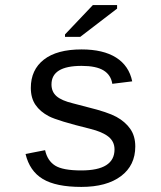

<svg xmlns="http://www.w3.org/2000/svg" viewBox="-20 -733 640 763"><path d="M517.6 -150.9Q517.6 -75.7 460.7 -33Q403.8 9.8 303.2 9.8Q202.6 9.8 150.1 -21.7Q97.7 -53.2 81.5 -121.1L159.2 -136.2Q168.5 -94.2 199 -75Q229.5 -55.7 303.2 -55.7Q435.1 -55.7 435.1 -139.2Q435.1 -170.4 411.1 -189.7Q387.2 -209 337.9 -221.2Q209 -252.9 174.3 -271Q139.6 -289.1 121.1 -316.2Q102.5 -343.3 102.5 -383.8Q102.5 -455.6 154.3 -496.1Q206.1 -536.6 304.2 -536.6Q390.1 -536.6 441.4 -504.2Q492.7 -471.7 505.4 -409.7L426.3 -399.9Q420.9 -435.1 391.6 -453.1Q362.3 -471.2 304.2 -471.2Q184.6 -471.2 184.6 -397.5Q184.6 -368.2 204.8 -350.6Q225.1 -333 270 -322.3L328.1 -307.1Q407.7 -287.6 442.6 -268.6Q477.5 -249.5 497.6 -220.9Q517.6 -192.4 517.6 -150.9ZM238.3 -586.4V-596.2L349.1 -712.9H445.3V-698.7L298.8 -586.4Z"/></svg>

Font: Cousine
Style: Regular
Weight: 400
Monospace: yes
Designer: Steve Matteson
Foundry: Ascender Corporation
Version: Version 1.20